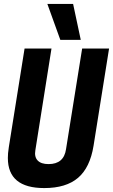

<svg xmlns="http://www.w3.org/2000/svg" viewBox="-20 -947 575 977"><path d="M205 10Q20 10 20 -143Q20 -155 21 -167.5Q22 -180 25 -199L105 -700H242L160 -183Q154 -149 171.5 -130.5Q189 -112 227 -112Q305 -112 316 -188L398 -700H535L456 -205Q438 -94 377 -42Q316 10 205 10ZM287 -744 221 -927H352L391 -744Z"/></svg>

Font: Georama SemiCondensed
Style: Bold Italic
Weight: 700
Width: 4
Italic angle: -9°
Designer: Jean-Baptiste Levee
Foundry: Production Type
Version: Version 1.000